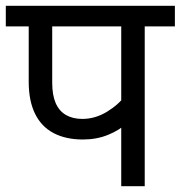

<svg xmlns="http://www.w3.org/2000/svg" viewBox="-20 -642 623 662"><path d="M479 -551V0H398V-244L417 -217Q392 -193 352.5 -177Q313 -161 266 -161Q207 -161 165 -183Q123 -205 101 -249.5Q79 -294 79 -360V-551H0V-622H583V-551ZM398 -551H160V-357Q160 -314 172 -286.5Q184 -259 207.5 -245.5Q231 -232 264 -232Q308 -232 348.5 -256.5Q389 -281 414 -315L398 -263Z"/></svg>

Font: hindi115
Style: Book
Weight: 400
Designer: Jelle Bosma - Monotype Design Team
Foundry: Monotype Imaging Inc.
Version: Version 2.003